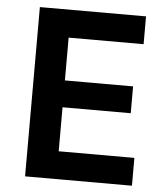

<svg xmlns="http://www.w3.org/2000/svg" viewBox="-51 -746 682 791"><g transform="rotate(5 290.0 -350.0)"><path d="M82 0H524V-115H211V-297H493V-408H211V-585H521V-700H82Z"/></g></svg>

Font: Chess Sans SemiBold
Style: Regular
Weight: 600
Designer: Wolf Bōese
Foundry: Wolf Bōese
Version: Version 7.223;Glyphs 3.3 (3306)